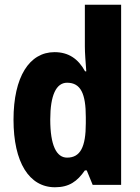

<svg xmlns="http://www.w3.org/2000/svg" viewBox="-20 -780 589 810"><path d="M212 10C272 10 306 -15 338 -61H346L371 0H491V-760H338V-584C338 -557 341 -519 344 -479H339C310 -532 269 -560 210 -560C104 -560 37 -456 37 -275C37 -95 103 10 212 10ZM263 -115C218 -115 192 -167 192 -276C192 -378 217 -431 263 -431C321 -431 342 -384 342 -286V-260C342 -160 319 -115 263 -115Z"/></svg>

Font: Noto Sans Khmer Condensed ExtraBold
Style: Regular
Weight: 800
Width: 3
Designer: Danh Hong and the Monotype Design Team
Foundry: Monotype Imaging Inc.
Version: Version 2.004